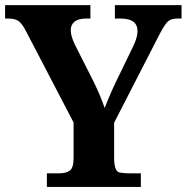

<svg xmlns="http://www.w3.org/2000/svg" viewBox="-20 -734 733 754"><path d="M520 -611.8Q520 -661.1 454.1 -661.1H431.2V-713.9H692.9V-661.1H673.8Q649.4 -661.1 636 -646.5Q622.6 -631.8 598.1 -583L428.2 -252V-115.2Q428.2 -59.6 450.2 -56.4Q472.2 -53.2 483.9 -53.2H533.2V0H164.1V-53.2H210.9Q240.2 -53.2 254.6 -64.5Q269 -75.7 269 -113.8V-252.9L84 -607.9Q68.4 -639.2 54.4 -650.1Q40.5 -661.1 13.2 -661.1H0V-713.9H335V-661.1H317.9Q287.6 -661.1 272.7 -648.9Q257.8 -636.7 257.8 -615.2Q257.8 -593.8 272.9 -561L347.2 -414.1Q372.6 -362.8 391.1 -310.1Q415 -372.1 444.8 -432.1L502.9 -551.8Q520 -586.9 520 -611.8Z"/></svg>

Font: DroidSerif-Bold
Style: Bold
Weight: 700
Foundry: Ascender Corporation
Version: Version 1.00 build 112